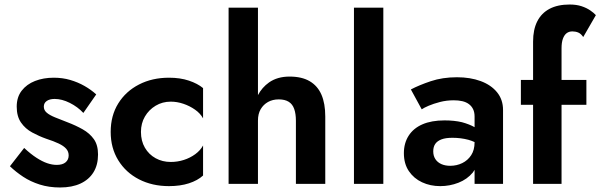

<svg xmlns="http://www.w3.org/2000/svg" viewBox="-20 -814 2658 850"><path d="M87 -159Q116 -132 141.5 -115.5Q167 -99 189 -91.5Q211 -84 231 -84Q257 -84 270.5 -95.5Q284 -107 284 -126Q284 -143 273 -155.5Q262 -168 240 -178.5Q218 -189 184 -200Q153 -211 122.5 -227.5Q92 -244 73 -271.5Q54 -299 54 -342Q54 -384 76 -412.5Q98 -441 135 -455.5Q172 -470 218 -470Q257 -470 291 -460Q325 -450 354 -433.5Q383 -417 406 -396L349 -314Q324 -341 289 -358.5Q254 -376 222 -376Q200 -376 187 -367Q174 -358 174 -342Q174 -326 187 -315Q200 -304 223.5 -294.5Q247 -285 278 -273Q315 -259 346 -241.5Q377 -224 395.5 -198Q414 -172 414 -130Q414 -84 394 -51.5Q374 -19 336.5 -1.5Q299 16 246 16Q197 16 156 3Q115 -10 82.5 -31.5Q50 -53 24 -78Z M604 -230Q604 -190 621.5 -160Q639 -130 669 -113.5Q699 -97 736 -97Q766 -97 794 -106Q822 -115 844.5 -131.5Q867 -148 879 -170V-37Q855 -15 816.5 -2.5Q778 10 728 10Q654 10 595.5 -20Q537 -50 503.5 -104.5Q470 -159 470 -230Q470 -302 503.5 -356Q537 -410 595.5 -440Q654 -470 728 -470Q778 -470 816.5 -457Q855 -444 879 -424V-290Q867 -312 843.5 -328.5Q820 -345 792 -354.5Q764 -364 736 -364Q699 -364 669 -346Q639 -328 621.5 -298Q604 -268 604 -230Z M1122 0H992V-780H1122V-393Q1140 -427 1171 -449Q1208 -475 1262 -475Q1316 -475 1351 -454.5Q1386 -434 1403 -395Q1420 -356 1420 -298V0H1290V-280Q1290 -310 1282.5 -331.5Q1275 -353 1258 -363.5Q1241 -374 1214 -374Q1187 -374 1166.5 -362.5Q1146 -351 1134 -330.5Q1122 -310 1122 -280Z M1677 -780V0H1547V-780Z M1799 -418Q1835 -437 1887 -454.5Q1939 -472 2003 -472Q2062 -472 2108 -455Q2154 -438 2180.5 -405.5Q2207 -373 2207 -327V0H2081V-62Q2077 -56 2073 -50Q2048 -20 2009.5 -5Q1971 10 1929 10Q1885 10 1848.5 -7Q1812 -24 1790 -56.5Q1768 -89 1768 -136Q1768 -180 1789 -213Q1810 -246 1850 -263.5Q1890 -281 1948 -281Q1991 -281 2025 -273Q2058 -264 2081 -251V-298Q2081 -317 2074.5 -330.5Q2068 -344 2056 -353Q2044 -362 2027 -366Q2010 -370 1989 -370Q1957 -370 1928 -362.5Q1899 -355 1878 -346Q1857 -337 1847 -330ZM1898 -144Q1898 -124 1907.5 -109.5Q1917 -95 1934 -87.5Q1951 -80 1973 -80Q2002 -80 2026.5 -92Q2051 -104 2066 -127Q2081 -150 2081 -184V-185Q2068 -191 2054 -195Q2020 -204 1983 -204Q1953 -204 1934.5 -197Q1916 -190 1907 -177Q1898 -164 1898 -144Z M2576 -460V-350H2466V0H2340V-350H2286V-460H2340V-630Q2340 -683 2358.5 -719.5Q2377 -756 2413 -775Q2449 -794 2502 -794Q2532 -794 2554.5 -786.5Q2577 -779 2593 -768Q2609 -757 2618 -747L2562 -650Q2552 -665 2540 -670Q2528 -675 2514 -675Q2499 -675 2488.5 -667Q2478 -659 2472 -642.5Q2466 -626 2466 -600V-460Z"/></svg>

Font: Venryn Sans SemiBold
Style: Regular
Weight: 600
Designer: Owen Earl, indestructible type* (font) & Cristiano Sobral (main changes)
Version: Version 3.60;October 28, 2020;FontCreator 13.0.0.2681 64-bit